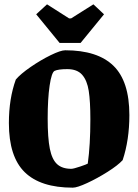

<svg xmlns="http://www.w3.org/2000/svg" viewBox="-20 -854 638 886"><path d="M21 -286Q21 -399 53 -487Q75 -513 121.5 -545Q168 -577 214 -599.5Q260 -622 281 -622Q430 -622 503.5 -550.5Q577 -479 577 -323Q577 -208 546 -115Q524 -91 476.5 -61Q429 -31 382.5 -9.5Q336 12 316 12Q167 12 94 -59.5Q21 -131 21 -286ZM385 -99Q397 -185 397 -304Q397 -386 389.5 -434.5Q382 -483 359 -509Q336 -535 291 -535Q249 -535 232 -527Q218 -520 209 -459Q200 -398 200 -307Q200 -217 210 -167.5Q220 -118 243.5 -96.5Q267 -75 309 -75Q319 -75 350 -85.5Q381 -96 385 -99ZM255 -656 147 -788 197 -834 299 -769H308L411 -834L460 -788L352 -656Z"/></svg>

Font: Grenze ExtraBold
Style: Regular
Weight: 800
Designer: Renata Polastri
Foundry: Omnibus-Type
Version: Version 1.002; ttfautohint (v1.8)